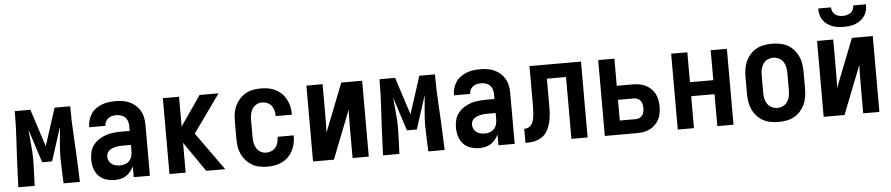

<svg xmlns="http://www.w3.org/2000/svg" viewBox="-43 -1022 6086 1311"><g transform="rotate(-5 3000.0 -366.0)"><path d="M39 0 43 -104Q47 -208 53.5 -312Q60 -416 60 -520H167L250 -263L333 -520H440Q440 -416 446.5 -312Q453 -208 457 -104L461 0H349L345 -104Q345 -122 344 -139.5Q343 -157 343 -174Q343 -227 348.5 -280Q354 -333 358 -386L284 -156H216L142 -386Q146 -333 151.5 -280Q157 -227 157 -174Q157 -157 156 -139.5Q155 -122 155 -104L151 0Z M700 8Q669 8 639.5 -1.5Q610 -11 589.5 -33Q569 -55 560 -84.5Q551 -114 551 -144Q551 -171 557.5 -197Q564 -223 580 -244Q596 -265 618.5 -279.5Q641 -294 665.5 -302.5Q690 -311 716.5 -314Q743 -317 769 -317H830V-351Q830 -368 825 -383.5Q820 -399 808.5 -410.5Q797 -422 781 -427Q765 -432 749 -432Q734 -432 720 -429Q706 -426 694 -417.5Q682 -409 675 -395.5Q668 -382 668 -368V-366H557V-371Q557 -394 564 -416.5Q571 -439 584 -458.5Q597 -478 616.5 -491.5Q636 -505 657.5 -513.5Q679 -522 702.5 -525Q726 -528 749 -528Q774 -528 798.5 -524.5Q823 -521 845.5 -511Q868 -501 887 -484.5Q906 -468 918.5 -446.5Q931 -425 936 -400.5Q941 -376 941 -351V0H830V-74Q821 -56 808 -39.5Q795 -23 777.5 -12Q760 -1 740 3.5Q720 8 700 8ZM746 -88Q763 -88 780 -94Q797 -100 809 -113.5Q821 -127 825.5 -144.5Q830 -162 830 -180V-221H769Q757 -221 745.5 -220Q734 -219 722.5 -216Q711 -213 700 -208.5Q689 -204 680 -196.5Q671 -189 666.5 -178Q662 -167 662 -155Q662 -140 669 -126Q676 -112 688.5 -103Q701 -94 716 -91Q731 -88 746 -88Z M1457 0H1327L1186 -204V0H1075V-520H1186V-316L1327 -520H1457L1271 -260Z M1747 8Q1720 8 1693 3Q1666 -2 1642.5 -15.5Q1619 -29 1600.5 -49.5Q1582 -70 1570.5 -94.5Q1559 -119 1555 -146Q1551 -173 1551 -200V-320Q1551 -347 1555 -374Q1559 -401 1570.5 -425.5Q1582 -450 1600.5 -470.5Q1619 -491 1642.5 -504.5Q1666 -518 1693 -523Q1720 -528 1747 -528Q1773 -528 1798.5 -523.5Q1824 -519 1847 -507.5Q1870 -496 1888.5 -478Q1907 -460 1919 -437Q1931 -414 1937 -389Q1943 -364 1943 -338V-331H1832V-334Q1832 -353 1827 -371Q1822 -389 1811 -403Q1800 -417 1782.5 -424.5Q1765 -432 1747 -432Q1727 -432 1709 -422.5Q1691 -413 1680.5 -396Q1670 -379 1666 -359.5Q1662 -340 1662 -320V-200Q1662 -180 1666 -160.5Q1670 -141 1680.5 -124Q1691 -107 1709 -97.5Q1727 -88 1747 -88Q1765 -88 1782.5 -95.5Q1800 -103 1811 -117Q1822 -131 1827 -149Q1832 -167 1832 -186V-189H1943V-182Q1943 -156 1937 -131Q1931 -106 1919 -83Q1907 -60 1888.5 -42Q1870 -24 1847 -12.5Q1824 -1 1798.5 3.5Q1773 8 1747 8Z M2059 0V-520H2170V-312Q2170 -281 2169.5 -250.5Q2169 -220 2168 -189L2298 -520H2441V0H2330V-208Q2330 -239 2330.5 -269.5Q2331 -300 2332 -331L2202 0Z M2539 0 2543 -104Q2547 -208 2553.5 -312Q2560 -416 2560 -520H2667L2750 -263L2833 -520H2940Q2940 -416 2946.5 -312Q2953 -208 2957 -104L2961 0H2849L2845 -104Q2845 -122 2844 -139.5Q2843 -157 2843 -174Q2843 -227 2848.5 -280Q2854 -333 2858 -386L2784 -156H2716L2642 -386Q2646 -333 2651.5 -280Q2657 -227 2657 -174Q2657 -157 2656 -139.5Q2655 -122 2655 -104L2651 0Z M3200 8Q3169 8 3139.5 -1.5Q3110 -11 3089.5 -33Q3069 -55 3060 -84.5Q3051 -114 3051 -144Q3051 -171 3057.5 -197Q3064 -223 3080 -244Q3096 -265 3118.5 -279.5Q3141 -294 3165.5 -302.5Q3190 -311 3216.5 -314Q3243 -317 3269 -317H3330V-351Q3330 -368 3325 -383.5Q3320 -399 3308.5 -410.5Q3297 -422 3281 -427Q3265 -432 3249 -432Q3234 -432 3220 -429Q3206 -426 3194 -417.5Q3182 -409 3175 -395.5Q3168 -382 3168 -368V-366H3057V-371Q3057 -394 3064 -416.5Q3071 -439 3084 -458.5Q3097 -478 3116.5 -491.5Q3136 -505 3157.5 -513.5Q3179 -522 3202.5 -525Q3226 -528 3249 -528Q3274 -528 3298.5 -524.5Q3323 -521 3345.5 -511Q3368 -501 3387 -484.5Q3406 -468 3418.5 -446.5Q3431 -425 3436 -400.5Q3441 -376 3441 -351V0H3330V-74Q3321 -56 3308 -39.5Q3295 -23 3277.5 -12Q3260 -1 3240 3.5Q3220 8 3200 8ZM3246 -88Q3263 -88 3280 -94Q3297 -100 3309 -113.5Q3321 -127 3325.5 -144.5Q3330 -162 3330 -180V-221H3269Q3257 -221 3245.5 -220Q3234 -219 3222.5 -216Q3211 -213 3200 -208.5Q3189 -204 3180 -196.5Q3171 -189 3166.5 -178Q3162 -167 3162 -155Q3162 -140 3169 -126Q3176 -112 3188.5 -103Q3201 -94 3216 -91Q3231 -88 3246 -88Z M3515 0V-96Q3531 -96 3546.5 -104Q3562 -112 3569.5 -126.5Q3577 -141 3580.5 -157.5Q3584 -174 3585.5 -190.5Q3587 -207 3587.5 -223.5Q3588 -240 3588 -257V-520H3941V0H3830V-424H3699V-261Q3699 -242 3699 -223.5Q3699 -205 3697.5 -186.5Q3696 -168 3693 -149.5Q3690 -131 3684.5 -113Q3679 -95 3671 -78Q3663 -61 3651 -47Q3639 -33 3622.5 -23.5Q3606 -14 3588.5 -8.5Q3571 -3 3552 -1.5Q3533 0 3515 0Z M4059 0V-520H4170V-334H4280Q4303 -334 4325.5 -330Q4348 -326 4368 -316Q4388 -306 4404.5 -290Q4421 -274 4431 -254Q4441 -234 4445 -212Q4449 -190 4449 -167Q4449 -144 4445 -122Q4441 -100 4431 -80Q4421 -60 4404.5 -44Q4388 -28 4368 -18Q4348 -8 4325.5 -4Q4303 0 4280 0ZM4170 -96H4280Q4293 -96 4305 -101.5Q4317 -107 4324.5 -117.5Q4332 -128 4335 -141Q4338 -154 4338 -167Q4338 -180 4335 -193Q4332 -206 4324.5 -216.5Q4317 -227 4305 -232.5Q4293 -238 4280 -238H4170Z M4559 0V-520H4670V-315H4830V-520H4941V0H4830V-219H4670V0Z M5250 8Q5223 8 5195.5 3Q5168 -2 5144 -15Q5120 -28 5101.5 -48.5Q5083 -69 5071.5 -93.5Q5060 -118 5055.5 -145.5Q5051 -173 5051 -200V-320Q5051 -347 5055.5 -374.5Q5060 -402 5071.5 -426.5Q5083 -451 5101.5 -471.5Q5120 -492 5144 -505Q5168 -518 5195.5 -523Q5223 -528 5250 -528Q5277 -528 5304.5 -523Q5332 -518 5356 -505Q5380 -492 5398.5 -471.5Q5417 -451 5428.5 -426.5Q5440 -402 5444.5 -374.5Q5449 -347 5449 -320V-200Q5449 -173 5444.5 -145.5Q5440 -118 5428.5 -93.5Q5417 -69 5398.5 -48.5Q5380 -28 5356 -15Q5332 -2 5304.5 3Q5277 8 5250 8ZM5250 -88Q5270 -88 5288.5 -97Q5307 -106 5318.5 -123Q5330 -140 5334 -160Q5338 -180 5338 -200V-320Q5338 -340 5334 -360Q5330 -380 5318.5 -397Q5307 -414 5288.5 -423Q5270 -432 5250 -432Q5230 -432 5211.5 -423Q5193 -414 5181.5 -397Q5170 -380 5166 -360Q5162 -340 5162 -320V-200Q5162 -180 5166 -160Q5170 -140 5181.5 -123Q5193 -106 5211.5 -97Q5230 -88 5250 -88Z M5559 0V-520H5670V-312Q5670 -281 5669.5 -250.5Q5669 -220 5668 -189L5798 -520H5941V0H5830V-208Q5830 -239 5830.5 -269.5Q5831 -300 5832 -331L5702 0ZM5750 -600Q5730 -600 5709.5 -602.5Q5689 -605 5670 -612.5Q5651 -620 5634.5 -632.5Q5618 -645 5606.5 -662Q5595 -679 5590.5 -699.5Q5586 -720 5586 -740H5674Q5674 -726 5679.5 -712.5Q5685 -699 5696.5 -690.5Q5708 -682 5722 -678.5Q5736 -675 5750 -675Q5764 -675 5778 -678.5Q5792 -682 5803.5 -690.5Q5815 -699 5820.5 -712.5Q5826 -726 5826 -740H5914Q5914 -720 5909.5 -699.5Q5905 -679 5893.5 -662Q5882 -645 5865.5 -632.5Q5849 -620 5830 -612.5Q5811 -605 5790.5 -602.5Q5770 -600 5750 -600Z"/></g></svg>

Font: Iosevka Custom
Style: Bold
Weight: 700
Monospace: yes
Designer: Belleve Invis
Foundry: Belleve Invis
Version: Version 30.3.3; ttfautohint (v1.8.3)